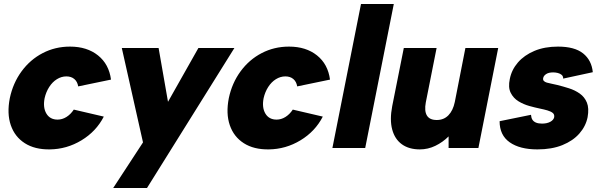

<svg xmlns="http://www.w3.org/2000/svg" viewBox="-20 -740 3006 960"><path d="M229 7Q154 8 104 -24Q54 -56 34 -114Q14 -172 29 -249Q45 -325 88 -383.5Q131 -442 193.5 -474.5Q256 -507 330 -507Q415 -507 470 -463Q525 -419 535 -342L371 -308Q367 -332 351.5 -345Q336 -358 312 -358Q287 -358 264.5 -344Q242 -330 226 -305Q210 -280 203 -249Q194 -202 212 -172Q230 -142 268 -142Q291 -142 312 -155Q333 -168 349 -192L499 -157Q461 -83 387.5 -38.5Q314 6 229 7Z M972 -500H1152L715 200H546L695 -28L589 -500H773L820 -231Z M1324 7Q1249 8 1199 -24Q1149 -56 1129 -114Q1109 -172 1124 -249Q1140 -325 1183 -383.5Q1226 -442 1288.5 -474.5Q1351 -507 1425 -507Q1510 -507 1565 -463Q1620 -419 1630 -342L1466 -308Q1462 -332 1446.5 -345Q1431 -358 1407 -358Q1382 -358 1359.5 -344Q1337 -330 1321 -305Q1305 -280 1298 -249Q1289 -202 1307 -172Q1325 -142 1363 -142Q1386 -142 1407 -155Q1428 -168 1444 -192L1594 -157Q1556 -83 1482.5 -38.5Q1409 6 1324 7Z M1785 -720H1949L1806 0H1642Z M2372 0H2223V-58Q2194 -29 2157 -11Q2120 7 2079 7Q2025 7 1989.5 -18.5Q1954 -44 1941 -92.5Q1928 -141 1941 -209L1999 -500H2163L2109 -228Q2101 -185 2114.5 -162.5Q2128 -140 2164 -140Q2199 -140 2222 -163.5Q2245 -187 2254 -230L2307 -500H2471Z M2635 -166Q2636 -151 2642 -141.5Q2648 -132 2660 -127Q2672 -122 2690 -122Q2715 -122 2731.5 -131Q2748 -140 2751 -154Q2753 -168 2743.5 -175.5Q2734 -183 2717 -188Q2700 -193 2680 -197Q2656 -202 2627 -210Q2598 -218 2572.5 -233.5Q2547 -249 2533.5 -276Q2520 -303 2529 -345Q2538 -391 2569.5 -427.5Q2601 -464 2652 -485.5Q2703 -507 2770 -507Q2853 -507 2895.5 -473Q2938 -439 2944 -379L2796 -347Q2796 -359 2788.5 -365.5Q2781 -372 2769.5 -375Q2758 -378 2746 -378Q2723 -378 2710.5 -369.5Q2698 -361 2696 -350Q2694 -341 2699 -335.5Q2704 -330 2714 -327Q2724 -324 2737.5 -321.5Q2751 -319 2767 -315Q2795 -308 2825 -298.5Q2855 -289 2879 -272Q2903 -255 2914.5 -227Q2926 -199 2918 -154Q2909 -109 2877 -72.5Q2845 -36 2792 -14.5Q2739 7 2667 7Q2579 7 2528.5 -28.5Q2478 -64 2478 -134Z"/></svg>

Font: Albert Sans Black
Style: Italic
Weight: 900
Italic angle: -11.25°
Designer: Andreas Rasmussen
Foundry: a.Foundry
Version: Version 1.025